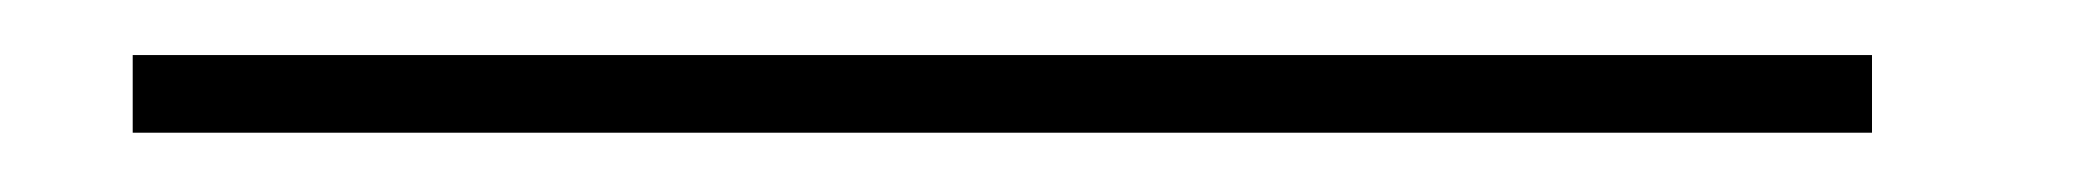

<svg xmlns="http://www.w3.org/2000/svg" viewBox="-20 36 736 68"><path d="M27 83V55.5H643V83Z"/></svg>

Font: Epilogue ExtraLight
Style: Regular
Weight: 250
Designer: Tyler Finck
Foundry: Etcetera Type Co
Version: Version 2.112